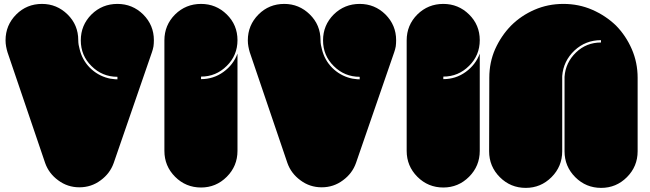

<svg xmlns="http://www.w3.org/2000/svg" viewBox="-20 -960 3257 962"><path d="M521.5 -568.4Q532.2 -565.4 543.9 -564.5Q555.7 -562.5 568.4 -562.5Q568.4 -566.4 568.4 -575.2Q492.2 -575.2 438.5 -628.9Q384.8 -681.6 384.8 -757.8Q384.8 -834 438.5 -887.7Q492.2 -940.4 568.4 -940.4Q643.6 -940.4 697.3 -887.7Q751 -834 751 -758.8Q751 -742.2 749 -727.5Q746.1 -711.9 741.2 -698.2Q677.7 -512.7 549.8 -143.6Q531.2 -90.8 484.4 -56.6Q437.5 -21.5 377.9 -21.5Q318.4 -21.5 271.5 -56.6Q224.6 -90.8 206.1 -143.6Q143.6 -328.1 17.6 -698.2Q13.7 -710.9 10.7 -726.6Q7.8 -742.2 7.8 -757.8Q7.8 -834 61.5 -887.7Q114.3 -940.4 190.4 -940.4Q264.6 -940.4 318.4 -887.7Q372.1 -835 372.1 -758.8Q372.1 -747.1 374 -735.4Q377 -724.6 378.9 -713.9Q391.6 -660.2 429.7 -621.1Q468.8 -582 521.5 -568.4Z M987.3 -563.5Q1049.8 -563.5 1099.6 -599.6Q1149.4 -635.7 1169.9 -691.4Q1169.9 -529.3 1169.9 -204.1Q1169.9 -127.9 1116.2 -74.2Q1062.5 -20.5 987.3 -20.5Q911.1 -20.5 857.4 -74.2Q803.7 -127.9 803.7 -204.1Q803.7 -388.7 803.7 -757.8Q803.7 -834 857.4 -887.7Q911.1 -940.4 987.3 -940.4Q1062.5 -940.4 1116.2 -887.7Q1169.9 -835 1169.9 -758.8Q1169.9 -682.6 1116.2 -629.9Q1062.5 -576.2 987.3 -576.2Q987.3 -572.3 987.3 -563.5Z M1735.4 -568.4Q1746.1 -565.4 1757.8 -564.5Q1769.5 -562.5 1782.2 -562.5Q1782.2 -566.4 1782.2 -575.2Q1706.1 -575.2 1652.3 -628.9Q1598.6 -681.6 1598.6 -757.8Q1598.6 -834 1652.3 -887.7Q1706.1 -940.4 1782.2 -940.4Q1857.4 -940.4 1911.1 -887.7Q1964.8 -834 1964.8 -758.8Q1964.8 -742.2 1962.9 -727.5Q1960 -711.9 1955.1 -698.2Q1891.6 -512.7 1763.7 -143.6Q1745.1 -90.8 1698.2 -56.6Q1651.4 -21.5 1591.8 -21.5Q1532.2 -21.5 1485.4 -56.6Q1438.5 -90.8 1419.9 -143.6Q1357.4 -328.1 1231.4 -698.2Q1227.5 -710.9 1224.6 -726.6Q1221.7 -742.2 1221.7 -757.8Q1221.7 -834 1275.4 -887.7Q1328.1 -940.4 1404.3 -940.4Q1478.5 -940.4 1532.2 -887.7Q1585.9 -835 1585.9 -758.8Q1585.9 -747.1 1587.9 -735.4Q1590.8 -724.6 1592.8 -713.9Q1605.5 -660.2 1643.6 -621.1Q1682.6 -582 1735.4 -568.4Z M2201.2 -563.5Q2263.7 -563.5 2313.5 -599.6Q2363.3 -635.7 2383.8 -691.4Q2383.8 -529.3 2383.8 -204.1Q2383.8 -127.9 2330.1 -74.2Q2276.4 -20.5 2201.2 -20.5Q2125 -20.5 2071.3 -74.2Q2017.6 -127.9 2017.6 -204.1Q2017.6 -388.7 2017.6 -757.8Q2017.6 -834 2071.3 -887.7Q2125 -940.4 2201.2 -940.4Q2276.4 -940.4 2330.1 -887.7Q2383.8 -835 2383.8 -758.8Q2383.8 -682.6 2330.1 -629.9Q2276.4 -576.2 2201.2 -576.2Q2201.2 -572.3 2201.2 -563.5Z M2431.6 -570.3Q2431.6 -647.5 2460.9 -713.9Q2491.2 -781.2 2541 -832Q2590.8 -881.8 2658.2 -911.1Q2725.6 -940.4 2802.7 -940.4Q2879.9 -940.4 2947.3 -911.1Q3014.6 -881.8 3066.4 -832Q3116.2 -781.2 3145.5 -713.9Q3174.8 -646.5 3174.8 -570.3Q3174.8 -447.3 3174.8 -202.1Q3174.8 -126 3121.1 -72.3Q3067.4 -18.6 2992.2 -18.6Q2916 -18.6 2862.3 -72.3Q2808.6 -126 2808.6 -202.1Q2808.6 -326.2 2808.6 -575.2Q2813.5 -646.5 2866.2 -697.3Q2918 -747.1 2991.2 -747.1Q2991.2 -751 2991.2 -758.8Q2914.1 -758.8 2858.4 -707Q2802.7 -654.3 2796.9 -579.1Q2796.9 -453.1 2796.9 -202.1Q2796.9 -126 2743.2 -72.3Q2689.5 -18.6 2614.3 -18.6Q2538.1 -18.6 2484.4 -72.3Q2430.7 -126 2430.7 -202.1Q2431.6 -324.2 2431.6 -570.3Z"/></svg>

Font: Superfatty
Style: Fat
Weight: 400
Version: Version 1.0